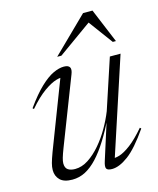

<svg xmlns="http://www.w3.org/2000/svg" viewBox="-110 -796 729 884"><g transform="rotate(-15 254.5 -354.0)"><path d="M291 -34.5 349 -217 356.5 -226Q328 -168.5 300.5 -124.5Q273 -80.5 245 -50.5Q217 -20.5 187.8 -5.2Q158.5 10 125.5 10Q85.5 10 67 -8.5Q48.5 -27 48.5 -55.5Q48.5 -70.5 53.2 -88.2Q58 -106 69.5 -137L199 -474L211.5 -455.5Q198 -460.5 172.8 -453.2Q147.5 -446 113 -421.5Q78.5 -397 38 -350L32.5 -355Q74 -413 108 -445Q142 -477 170 -490Q198 -503 220.5 -503Q242 -503 248.5 -492.2Q255 -481.5 246 -459L123.5 -143Q112.5 -114.5 108 -98.8Q103.5 -83 103.5 -73Q103.5 -51.5 116 -42.8Q128.5 -34 150 -34Q182.5 -34 213.5 -54.2Q244.5 -74.5 272.5 -107.2Q300.5 -140 322.5 -178.5Q344.5 -217 359 -253.5L438 -493H489L333.5 -19L322 -37.5Q338 -33.5 361.2 -40.5Q384.5 -47.5 416 -71.2Q447.5 -95 486.5 -140.5L492 -135.5Q436 -54.5 392.5 -22.2Q349 10 314.5 10Q293.5 10 288 0.8Q282.5 -8.5 291 -34.5ZM203.5 -554.5 370.5 -718H415.5L483.5 -554.5H468.5L374.5 -682H401.5L223.5 -554.5Z"/></g></svg>

Font: Newsreader 60pt Light
Style: Italic
Weight: 300
Italic angle: -17°
Designer: Hugues Gentile
Foundry: Production Type
Version: Version 1.003